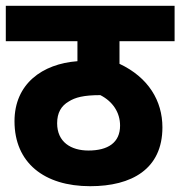

<svg xmlns="http://www.w3.org/2000/svg" viewBox="-20 -642 622 662"><path d="M582 -500V-622H0V-500H247V-431C126 -422 30 -353 30 -224C30 -81 132 0 291 0C434 0 540 -59 540 -203C540 -294 492 -375 392 -422V-500ZM285 -123C225 -123 177 -152 177 -217C177 -253 191 -277 217 -292C239 -306 268 -314 326 -314C369 -292 394 -254 394 -209C394 -150 352 -123 285 -123Z"/></svg>

Font: Noto Sans SemiCondensed ExtraBold
Style: Italic
Weight: 800
Width: 4
Italic angle: -12°
Designer: Monotype Design Team
Foundry: Monotype Imaging Inc.
Version: Version 2.013